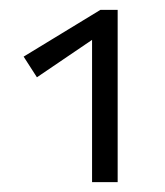

<svg xmlns="http://www.w3.org/2000/svg" viewBox="-20 -776 335 390"><path d="M184 -756H219V-406H167V-695L55 -619L28 -661Z"/></svg>

Font: EauTestInfant
Style: Italic
Weight: 400
Italic angle: -12°
Designer: Christian Thalmann (Catharsis Fonts)
Version: Version 0.001;PS 000.001;hotconv 1.0.88;makeotf.lib2.5.64775